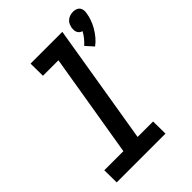

<svg xmlns="http://www.w3.org/2000/svg" viewBox="-223 -871 974 974"><g transform="rotate(-45 264.0 -384.5)"><path d="M438 -565 401 -606Q415 -619 427 -633.5Q439 -648 448 -665Q440 -667 434 -672Q428 -677 424.5 -684Q421 -691 420.5 -699Q420 -707 421 -716Q423 -726 427.5 -736.5Q432 -747 441 -754.5Q450 -762 461 -765.5Q472 -769 483 -769Q494 -769 504 -765.5Q514 -762 520 -754.5Q526 -747 527.5 -736.5Q529 -726 527 -716Q524 -695 516.5 -674Q509 -653 497.5 -633.5Q486 -614 471.5 -596.5Q457 -579 438 -565ZM28 0 27 -88H164L257 -647H146L145 -735H373L266 -88H377L378 0Z"/></g></svg>

Font: Iosevka SS18 Semibold
Style: Italic
Weight: 600
Italic angle: -9°
Monospace: yes
Designer: Belleve Invis
Foundry: Belleve Invis
Version: Version 25.1.1; ttfautohint (v1.8.4)